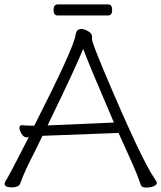

<svg xmlns="http://www.w3.org/2000/svg" viewBox="-20 -841 730 868"><path d="M468 -771H240Q222 -771 222 -796Q222 -821 241 -821H469Q487 -821 487 -796Q487 -771 468 -771ZM135 -273Q311 -619 321 -680Q324 -699 331 -704.5Q338 -710 349 -710Q360 -710 378 -700Q396 -690 396 -676V-663Q396 -649 450 -520Q617 -124 678 -35Q689 -19 689 -15Q689 -5 674.5 1Q660 7 640.5 7Q621 7 617 -4Q601 -51 583 -91Q565 -131 549 -167Q533 -203 516 -240L172 -227Q156 -193 140 -161Q91 -67 71 -11Q65 6 33 6Q1 6 1 -10Q1 -17 5 -22.5Q9 -28 13.5 -36Q18 -44 28 -62.5Q38 -81 57 -118Q76 -155 110 -221L100 -220H99Q88 -220 78 -235.5Q68 -251 68 -263Q68 -275 78 -275H80Q98 -273 117 -273ZM495 -287Q384 -545 356 -620Q322 -535 195 -274Z"/></svg>

Font: ToneOZ-Pinyin-WenKai-Light
Style: Light
Weight: 300
Designer: Fontworks Inc.
Foundry: ToneOZ
Version: Version 0.240331